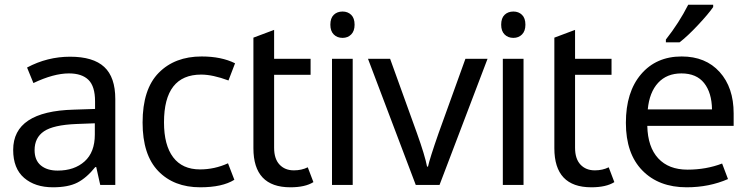

<svg xmlns="http://www.w3.org/2000/svg" viewBox="-20 -786 3179 816"><path d="M278 -545Q376 -545 423 -501.5Q470 -458 470 -365V0H406L389 -76H385Q348 -30 309 -10Q270 10 205 10Q129 10 82.5 -30Q36 -70 36 -149Q36 -313 293 -320L384 -323V-355Q384 -419 356 -446.5Q328 -474 273 -474Q208 -474 122 -433L95 -499Q181 -545 278 -545ZM383 -262 304 -259Q207 -255 167 -228Q127 -201 127 -148Q127 -105 153.5 -83Q180 -61 225 -61Q296 -61 339.5 -100Q383 -139 383 -214Z M831 10Q719 10 652.5 -59Q586 -128 586 -265Q586 -407 654.5 -476.5Q723 -546 837 -546Q921 -546 979 -517L951 -444Q884 -469 835 -469Q677 -469 677 -266Q677 -169 716 -117.5Q755 -66 830 -66Q892 -66 949 -92L976 -22Q925 10 831 10Z M1229 -62Q1262 -62 1288 -75L1312 -12Q1277 10 1214 10Q1057 10 1057 -156V-626L1145 -659V-536H1300V-468H1145V-158Q1145 -111 1168 -86.5Q1191 -62 1229 -62Z M1436 -737Q1458 -737 1472.5 -723Q1487 -709 1487 -681Q1487 -654 1472.5 -639.5Q1458 -625 1436 -625Q1413 -625 1398.5 -639.5Q1384 -654 1384 -681Q1384 -709 1398.5 -723Q1413 -737 1436 -737ZM1479 -536V0H1391V-536Z M1747 0 1544 -536H1638L1752 -220Q1786 -125 1795 -78H1799Q1806 -111 1844 -220L1958 -536H2052L1848 0Z M2162 -737Q2184 -737 2198.5 -723Q2213 -709 2213 -681Q2213 -654 2198.5 -639.5Q2184 -625 2162 -625Q2139 -625 2124.5 -639.5Q2110 -654 2110 -681Q2110 -709 2124.5 -723Q2139 -737 2162 -737ZM2205 -536V0H2117V-536Z M2508 -62Q2541 -62 2567 -75L2591 -12Q2556 10 2493 10Q2336 10 2336 -156V-626L2424 -659V-536H2579V-468H2424V-158Q2424 -111 2447 -86.5Q2470 -62 2508 -62Z M3011 -766V-756Q2991 -727 2946.5 -679.5Q2902 -632 2868 -606H2810V-618Q2866 -689 2905 -766ZM2877 -546Q2979 -546 3038.5 -480Q3098 -414 3098 -304V-251H2731Q2733 -161 2777.5 -113Q2822 -65 2902 -65Q2981 -65 3049 -91L3074 -25Q2994 10 2898 10Q2780 10 2710 -61.5Q2640 -133 2640 -264Q2640 -395 2704.5 -470.5Q2769 -546 2877 -546ZM2876 -474Q2814 -474 2777 -434Q2740 -394 2733 -321H3006Q3005 -392 2972.5 -433Q2940 -474 2876 -474Z"/></svg>

Font: Advent Sans Logo
Style: Regular
Weight: 400
Designer: Types & Symbols
Foundry: Types & Symbols
Version: Version 1.002